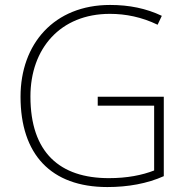

<svg xmlns="http://www.w3.org/2000/svg" viewBox="-20 -746 762 776"><path d="M375 -355V-319H603V-57C554 -38 494 -26 420 -26C222 -26 103 -129 103 -356C103 -550 224 -690 424 -690C488 -690 553 -677 617 -646L634 -682C571 -712 502 -726 425 -726C199 -726 63 -569 63 -355C63 -123 185 10 414 10C497 10 575 -4 642 -34V-355Z"/></svg>

Font: Noto Sans Sinhala UI ExtraLight
Style: Regular
Weight: 200
Designer: Jelle Bosma - Monotype Design Team
Foundry: Monotype Imaging Inc.
Version: Version 2.006